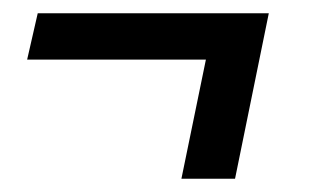

<svg xmlns="http://www.w3.org/2000/svg" viewBox="-20 -321 493 290"><path d="M21 -231 37 -301H386L335 -51H254L291 -231Z"/></svg>

Font: Lobster Two
Style: Italic
Weight: 400
Designer: Pablo Impallari
Foundry: Pablo Impallari. www.impallari.com
Version: Version 1.006